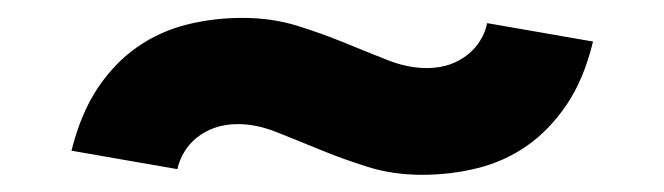

<svg xmlns="http://www.w3.org/2000/svg" viewBox="-20 -404 761 220"><path d="M61.9 -231.3Q72.6 -274.2 92.1 -303.3Q111.6 -332.3 137.4 -350.2Q163.2 -368.1 194 -375.8Q224.8 -383.5 257.6 -383.5Q291.4 -383.5 320.5 -374.5Q349.6 -365.4 375.6 -354.7Q401.6 -344 424.5 -335Q447.5 -326 468.8 -326Q483.4 -326 495.3 -330.1Q507.1 -334.3 515.9 -341.4Q524.8 -348.5 530.5 -357.9Q536.2 -367.3 538.2 -377.5L659.5 -356.4Q649.1 -313.3 629.3 -284.1Q609.6 -255 583.9 -237Q558.2 -219.1 527.4 -211.4Q496.6 -203.7 463.8 -203.7Q430 -203.7 400.9 -212.9Q371.8 -222.1 345.9 -232.8Q319.9 -243.5 296.9 -252.6Q273.9 -261.8 252.6 -261.8Q238 -261.8 226.1 -257.6Q214.3 -253.4 205.5 -246.3Q196.7 -239.2 191.1 -229.8Q185.5 -220.4 183.2 -210.2Z"/></svg>

Font: Science Gothic
Style: Regular
Weight: 400
Designer: Thomas Phinney, Vassil Kateliev, Brandon Buerkle
Foundry: Font Detective LLC
Version: Version 1.018